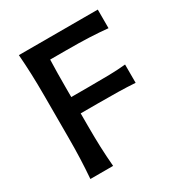

<svg xmlns="http://www.w3.org/2000/svg" viewBox="-178 -898 975 1029"><g transform="rotate(-30 310.0 -383.5)"><path d="M84.5 0Q89.4 -63 91.6 -121.8Q93.8 -180.7 93.8 -252.4V-510.7Q93.8 -583.5 91.6 -643.1Q89.4 -702.6 84.5 -766.6H572.8V-651.4Q520 -656.7 460.2 -659.4Q400.4 -662.1 319.3 -662.1H217.8Q216.3 -620.6 215.8 -579.6Q215.3 -538.6 215.3 -491.7V-431.6H324.7Q397.5 -431.6 450.2 -432.6Q502.9 -433.6 552.2 -438.5V-325.2Q500 -328.6 447.5 -329.6Q395 -330.6 323.7 -330.6H215.3V-252.4Q215.3 -180.7 217.5 -121.8Q219.7 -63 225.1 0Z"/></g></svg>

Font: Pinar DS4-Medium
Style: Regular
Weight: 500
Designer: Amin Abedi
Version: Version 2.000